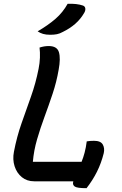

<svg xmlns="http://www.w3.org/2000/svg" viewBox="-20 -949 640 1005"><path d="M159 0Q121 0 94.5 -21.5Q68 -43 56.5 -78.5Q45 -114 53 -155Q68 -233 92.5 -303Q117 -373 142 -443Q167 -513 182 -589Q188 -619 189 -647Q190 -675 187 -700Q211 -708 235 -708Q279 -708 288.5 -675.5Q298 -643 287 -584Q276 -520 255.5 -458.5Q235 -397 213 -337.5Q191 -278 174 -219.5Q157 -161 152 -102H407Q416 -124 423 -150.5Q430 -177 434 -209Q451 -212 472 -212Q507 -212 518 -192.5Q529 -173 523 -147Q510 -95 487.5 -50Q465 -5 433 36Q384 36 371.5 27.5Q359 19 363 3Q363 1 364 0ZM334 -929Q382 -931 414 -920Q425 -916 426.5 -905Q428 -894 421 -882Q402 -849 374 -824.5Q346 -800 309 -782Q293 -773 278 -770Q263 -767 243 -767Q221 -767 205.5 -771.5Q190 -776 177 -785Q232 -817 270.5 -850.5Q309 -884 334 -929Z"/></svg>

Font: Recursive Mn Csl St Med
Style: Italic
Weight: 500
Italic angle: -15°
Monospace: yes
Version: Version 1.079;hotconv 1.0.112;makeotfexe 2.5.65598; ttfautoh